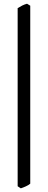

<svg xmlns="http://www.w3.org/2000/svg" viewBox="-20 -777 260 1041"><path d="M144 218.8Q135.3 226.6 120.1 233.4Q105 240.2 92.8 244.1L75.7 232.9V-732.9Q89.4 -741.2 100.8 -747.1Q112.3 -752.9 126.5 -756.8L144 -746.1Z"/></svg>

Font: Noto Serif Devanagari
Style: Regular
Weight: 400
Designer: Monotype Design Team
Foundry: Monotype Imaging Inc.
Version: Version 1.01